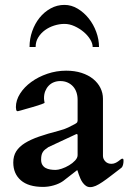

<svg xmlns="http://www.w3.org/2000/svg" viewBox="-20 -749 537 784"><path d="M237.8 -9.8Q221.7 1.5 199.7 7.8Q177.7 14.2 155.8 14.2Q96.2 14.2 65.2 -12.7Q34.2 -39.6 34.2 -85.4Q34.2 -111.8 46.1 -130.9Q58.1 -149.9 81.5 -164.6Q105 -179.2 139.4 -191.2Q173.8 -203.1 219.2 -214.8Q243.7 -221.2 258.5 -228.5Q273.4 -235.8 286.1 -242.7Q294.4 -247.1 295.7 -250.5Q296.9 -253.9 296.9 -256.8V-341.8Q296.9 -357.9 292.2 -371.8Q287.6 -385.7 278.3 -396Q269 -406.2 255.9 -412.1Q242.7 -418 226.1 -418Q211.9 -418 199.7 -413.1Q187.5 -408.2 178.7 -398.9Q169.9 -389.6 164.8 -377Q159.7 -364.3 159.7 -348.1Q159.7 -346.7 159.9 -343.8Q160.2 -340.8 160.6 -337.6Q161.1 -334.5 161.6 -332Q162.1 -329.6 162.1 -329.1Q161.6 -328.1 154.1 -325.2Q146.5 -322.3 135.5 -318.6Q124.5 -314.9 111.3 -311.3Q98.1 -307.6 86.2 -304.2Q74.2 -300.8 65.2 -298.1Q56.2 -295.4 52.7 -294.9Q47.4 -294.9 46.1 -300.5Q44.9 -306.2 44.9 -311.5Q44.9 -339.8 62 -366.7Q79.1 -393.6 107.7 -414.3Q136.2 -435.1 173.3 -447.8Q210.4 -460.4 250 -460.4Q285.2 -460.4 313 -451.4Q340.8 -442.4 360.4 -426.5Q379.9 -410.6 390.1 -389.9Q400.4 -369.1 400.4 -345.7V-112.8Q400.4 -100.1 409.9 -90.1Q419.4 -80.1 434.6 -80.1Q443.4 -80.1 450.4 -83.3Q457.5 -86.4 463.1 -90.6Q468.8 -94.7 472.7 -97.9Q476.6 -101.1 479.5 -101.1Q483.4 -101.1 483.9 -97.9Q484.4 -94.7 484.4 -92.3Q484.4 -84 482.2 -75.4Q480 -66.9 474.6 -63Q450.7 -44.9 432.1 -30.5Q413.6 -16.1 398.4 -5.9Q383.3 4.4 371.1 9.8Q358.9 15.1 348.1 15.1Q338.4 15.1 330.8 9.8Q323.2 4.4 317.6 -3.4Q312 -11.2 308.1 -20.3Q304.2 -29.3 301.5 -37.1Q298.8 -44.9 297.4 -49.8Q295.9 -54.7 294.9 -54.2ZM147.9 -97.2Q147.9 -84 153.1 -75.7Q158.2 -67.4 166.5 -63Q174.8 -58.6 185.3 -56.9Q195.8 -55.2 207 -55.2Q217.3 -55.2 232.4 -60.3Q247.6 -65.4 262 -74Q276.4 -82.5 286.6 -93.5Q296.9 -104.5 296.9 -115.7V-196.3Q296.9 -201.7 293 -201.7Q292 -201.7 291 -201.2L177.7 -148.4Q170.9 -143.6 165.3 -139.4Q159.7 -135.3 155.8 -129.6Q151.9 -124 149.9 -116.5Q147.9 -108.9 147.9 -97.2ZM243.2 -729Q271.5 -729 297.1 -713.6Q322.8 -698.2 342.3 -673.8Q361.8 -649.4 373 -618.7Q384.3 -587.9 384.3 -557.1H358.4Q358.4 -571.8 348.1 -588.4Q337.9 -605 321.3 -618.9Q304.7 -632.8 284.2 -642.1Q263.7 -651.4 243.2 -651.4Q222.7 -651.4 201.7 -644.8Q180.7 -638.2 163.8 -626Q147 -613.8 136.2 -596.4Q125.5 -579.1 125.5 -557.1H100.6Q100.6 -590.8 111.6 -621.8Q122.6 -652.8 141.6 -676.5Q160.6 -700.2 186.8 -714.6Q212.9 -729 243.2 -729Z"/></svg>

Font: Cardo
Style: Bold
Weight: 700
Designer: David J. Perry
Foundry: David J. Perry
Version: Version 1.0011